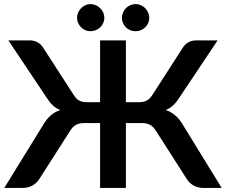

<svg xmlns="http://www.w3.org/2000/svg" viewBox="-20 -921 1108 941"><path d="M1 0ZM127.5 -723Q148 -723 165.2 -713Q182.5 -703 193 -685L341 -456Q354.5 -434 370.5 -427Q386.5 -420 407 -420H470.5V-723H597V-420H661Q681.5 -420 697.2 -427Q713 -434 727 -456L874.5 -685Q885 -703 902.2 -713Q919.5 -723 940.5 -723H1046.5L860 -444Q845.5 -421 829.8 -405.8Q814 -390.5 792 -382Q818.5 -373 839.5 -355Q860.5 -337 878 -306.5L1066.5 0H977Q947.5 0 926.8 -12.8Q906 -25.5 893.5 -46.5L745.5 -278Q732 -300 715.5 -309Q699 -318 673.5 -318H597V0H470.5V-318H394Q369 -318 352.2 -309Q335.5 -300 322.5 -278L174.5 -46.5Q162 -25.5 141 -12.8Q120 0 91 0H1L190 -306.5Q207.5 -337 228.2 -355Q249 -373 275.5 -382Q253 -390.5 237.5 -405.8Q222 -421 207.5 -444L21 -723ZM491.5 -833.5Q491.5 -820 486 -808Q480.5 -796 471.2 -787Q462 -778 449.5 -773Q437 -768 423 -768Q410 -768 398.2 -773Q386.5 -778 377.5 -787Q368.5 -796 363 -808Q357.5 -820 357.5 -833.5Q357.5 -847 363 -859.2Q368.5 -871.5 377.5 -880.8Q386.5 -890 398.2 -895.5Q410 -901 423 -901Q437 -901 449.5 -895.5Q462 -890 471.2 -880.8Q480.5 -871.5 486 -859.2Q491.5 -847 491.5 -833.5ZM711.5 -833.5Q711.5 -820 706.2 -808Q701 -796 691.8 -787Q682.5 -778 670.2 -773Q658 -768 644.5 -768Q630.5 -768 618.2 -773Q606 -778 597 -787Q588 -796 582.8 -808Q577.5 -820 577.5 -833.5Q577.5 -847 582.8 -859.2Q588 -871.5 597 -880.8Q606 -890 618.2 -895.5Q630.5 -901 644.5 -901Q658 -901 670.2 -895.5Q682.5 -890 691.8 -880.8Q701 -871.5 706.2 -859.2Q711.5 -847 711.5 -833.5Z"/></svg>

Font: Lato
Style: Bold
Weight: 700
Designer: Lukasz Dziedzic
Foundry: tyPoland Lukasz Dziedzic
Version: Version 2.007; 2014-02-27